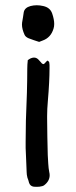

<svg xmlns="http://www.w3.org/2000/svg" viewBox="-20 -722 295 742"><path d="M181.6 -669.9Q189.5 -647 189.5 -629.4Q189.5 -619.6 187 -611.8Q176.8 -576.7 145 -565.4Q142.1 -564.5 131.3 -560.1L120.6 -563.5L110.4 -566.9Q98.1 -570.8 90.3 -574.2Q79.1 -579.1 75.2 -586.9Q64.9 -609.4 64.9 -627Q64.9 -630.9 65.4 -634.8L68.8 -654.8L71.8 -674.8Q75.2 -692.4 98.1 -698.7Q109.9 -701.7 122.1 -701.7Q134.3 -701.7 147 -698.7Q173.8 -692.9 181.6 -669.9ZM164.6 -122.6 166.5 -89.4Q167.5 -71.3 170.4 -56.6Q171.9 -50.8 171.9 -44.9Q171.9 -22 150.4 -5.9Q145 -2 132.3 -0.5Q127 0 121.1 0Q115.7 0 110.4 -0.5Q96.7 -2.4 92.3 -15.6L89.4 -25.9L85.9 -35.6Q83 -47.4 83 -56.6L81.1 -103.5L79.1 -149.9V-174.3Q79.1 -211.9 80.1 -256.3L84 -363.3L85 -409.7L85.4 -456.1L85.9 -472.7L87.4 -489.7L94.2 -494.1Q98.1 -496.6 101.6 -497.6Q106.9 -499.5 111.3 -499.5Q122.1 -499.5 129.9 -490.2L136.2 -483.4L142.6 -476.1Q143.1 -475.6 145.5 -475.1L149.4 -474.1L155.8 -480.5L162.6 -487.8Q168.9 -485.8 170.4 -480.5L171.4 -470.7V-458Q171.4 -407.7 165 -332.5Q162.1 -300.3 162.1 -273.9V-266.6Q162.6 -191.4 164.6 -122.6Z"/></svg>

Font: Kurland
Style: Regular
Weight: 400
Designer: GGBot
Version: 0.22